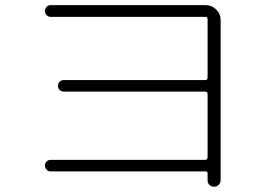

<svg xmlns="http://www.w3.org/2000/svg" viewBox="-20 -708 1040 733"><path d="M763.7 -97.7Q771.5 -97.7 772.5 -107.4V-348.6Q772.5 -357.4 763.7 -358.4H222.7Q213.9 -358.4 207.5 -364.7Q201.2 -371.1 201.2 -379.9Q201.2 -388.7 207.5 -395.5Q213.9 -402.3 222.7 -402.3H763.7Q771.5 -402.3 772.5 -410.2V-635.7Q772.5 -643.6 763.7 -643.6H172.9Q164.1 -643.6 157.7 -650.4Q151.4 -657.2 151.4 -666Q151.4 -674.8 157.7 -681.6Q164.1 -688.5 172.9 -688.5H764.6Q788.1 -688.5 805.2 -671.9Q822.3 -655.3 822.3 -631.8V-19.5Q822.3 -9.8 814.9 -2.4Q807.6 4.9 796.9 4.9Q786.1 4.9 779.3 -2.4Q772.5 -9.8 772.5 -19.5V-45.9Q772.5 -53.7 764.6 -53.7H172.9Q164.1 -53.7 157.7 -60.5Q151.4 -67.4 151.4 -76.2Q151.4 -85 157.7 -91.3Q164.1 -97.7 172.9 -97.7Z"/></svg>

Font: Rounded Mgen+ 2m light
Style: Regular
Weight: 200
Designer: [Source Han Sans]
Ryoko NISHIZUKA  (kana & ideographs); Paul D. Hunt (Latin, Greek & Cyrillic); Wenlong ZHANG  (bopomofo
Version: Version 1.059.20150602